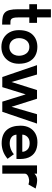

<svg xmlns="http://www.w3.org/2000/svg" viewBox="986 -1726 753 2765"><g transform="rotate(90 1362.5 -343.5)"><path d="M113 -227V-389H40V-500H113V-700H231V-500H309V-389H231V-227Q231 -182 238 -159Q245 -136 257.5 -127.5Q270 -119 285.5 -118Q301 -117 317 -117H334V2H319Q264 2 225 -6Q186 -14 161 -37.5Q136 -61 124.5 -106.5Q113 -152 113 -227Z M656 13Q584 13 529.5 -18.5Q475 -50 444.5 -106.5Q414 -163 414 -238Q414 -370 480.5 -437.5Q547 -505 656 -505Q727 -505 781.5 -475Q836 -445 867 -385.5Q898 -326 898 -238Q898 -163 867 -106.5Q836 -50 781.5 -18.5Q727 13 656 13ZM656 -102Q697 -102 725.5 -121.5Q754 -141 768.5 -172Q783 -203 783 -238Q783 -301 750.5 -345.5Q718 -390 656 -390Q596 -390 562.5 -347Q529 -304 529 -238Q529 -202 544 -171Q559 -140 587.5 -121Q616 -102 656 -102Z M1760 -500 1590 0H1444L1339 -337L1235 0H1089L918 -500H1053L1161 -132L1277 -500H1402L1518 -133L1625 -500Z M2269 -204H1919Q1923 -159 1953 -135Q1983 -111 2027 -107.5Q2071 -104 2117.5 -119.5Q2164 -135 2201 -167L2267 -76Q2212 -30 2155.5 -10.5Q2099 9 2044 9Q1917 9 1853.5 -62Q1790 -133 1790 -263Q1790 -337 1819.5 -392Q1849 -447 1903.5 -477Q1958 -507 2032 -506Q2194 -504 2248 -379Q2263 -343 2267.5 -300Q2272 -257 2269 -204ZM2043 -394Q1982 -394 1950.5 -361Q1919 -328 1919 -288H2166Q2166 -329 2134.5 -361.5Q2103 -394 2043 -394Z M2362 0V-500H2481V-463Q2520 -503 2574.5 -502Q2629 -501 2695 -480L2637 -377Q2599 -390 2562.5 -385Q2526 -380 2503 -363Q2480 -346 2481 -322V0Z"/></g></svg>

Font: Kulim Park
Style: Bold
Weight: 700
Designer: Noponies / Dale Sattler
Foundry: Noponies
Version: Version 1.000; ttfautohint (v1.8.3)